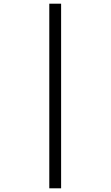

<svg xmlns="http://www.w3.org/2000/svg" viewBox="-20 -780 599 1040"><path d="M247 240H311V-760H247Z"/></svg>

Font: Noto Serif Vithkuqi Medium
Style: Regular
Weight: 500
Version: Version 1.005